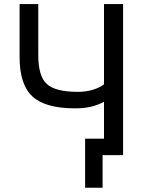

<svg xmlns="http://www.w3.org/2000/svg" viewBox="-20 -752 696 933"><path d="M166 -483.4Q166 -381.8 207.5 -343.8Q249 -305.7 358.4 -305.7Q433.6 -305.7 485.4 -341.8V-732.4H578.1V2H522.5H492.2H478.5V160.2H393.6V-78.1H485.4V-257.8Q427.7 -224.6 343.8 -225.6Q200.2 -225.6 137.7 -283.2Q75.2 -340.8 75.2 -474.6V-732.4H166Z"/></svg>

Font: Nasu
Style: Regular
Weight: 400
Designer: Ryoko NISHIZUKA (kana &amp; ideographs); Paul D. Hunt (Latin, Greek &amp; Cyrillic); Wenlong ZHANG (bopomofo); Sandoll C
Version: Version 2014.1215